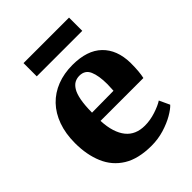

<svg xmlns="http://www.w3.org/2000/svg" viewBox="-216 -854 974 974"><g transform="rotate(-45 271.0 -367.0)"><path d="M292.5 11Q198 11 139.5 -25Q81 -61 53.8 -125.2Q26.5 -189.5 26.5 -273Q26.5 -341.5 46 -395.5Q65.5 -449.5 101.2 -486.8Q137 -524 187 -543.5Q237 -563 298 -563Q403 -563 457.5 -510.2Q512 -457.5 514 -363Q514 -328.5 511.8 -303.8Q509.5 -279 505.5 -261.5H198Q200 -217 210.5 -184Q221 -151 238.8 -129Q256.5 -107 282 -96Q307.5 -85 340.5 -85Q379 -85 418.5 -98Q458 -111 480 -125.5L506 -69.5Q491 -53 458.5 -34.2Q426 -15.5 382.8 -2.2Q339.5 11 292.5 11ZM197 -321.5 352.5 -323Q353 -334.5 353.5 -345.5Q354 -356.5 354.5 -368Q354.5 -429.5 339.2 -464.5Q324 -499.5 284 -499.5Q265.5 -499.5 250.2 -491.5Q235 -483.5 223 -464.2Q211 -445 204.2 -410.2Q197.5 -375.5 197 -321.5ZM455.5 -745V-650H129V-745Z"/></g></svg>

Font: Merriweather 36pt Black
Style: Regular
Weight: 900
Version: Version 2.100